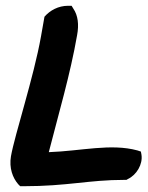

<svg xmlns="http://www.w3.org/2000/svg" viewBox="-20 -628 511 665"><path d="M18 -87C11 -46 24 -12 43 10L50 17H60C216 17 286 -5 411 -5H418L423 -8C453 -22 475 -59 470 -92L468 -103L456 -107C364 -132 262 -105 149 -101C182 -230 224 -373 247 -506C254 -543 250 -575 234 -598L228 -608H216C182 -608 153 -592 134 -570L122 -502C97 -361 31 -161 18 -87Z"/></svg>

Font: Snowfall
Style: BlkObl
Weight: 900
Designer: Jasper
Foundry: Cannot Into Space Fonts
Version: Version 0.9